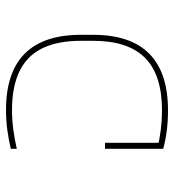

<svg xmlns="http://www.w3.org/2000/svg" viewBox="10 -580 580 640"><g transform="rotate(90 300.0 -260.0)"><path d="M347 10Q96 10 96 -240V-280Q96 -530 348 -530Q418 -530 476 -514V-320H456V-508L471 -495Q445 -502 412.5 -506Q380 -510 348 -510Q230 -510 173 -453.5Q116 -397 116 -280V-240Q116 -162 141 -111Q166 -60 217.5 -35Q269 -10 347 -10Q380 -10 413 -14.5Q446 -19 476 -26V-6Q447 1 414 5.5Q381 10 347 10Z"/></g></svg>

Font: M PLUS Code Latin Expanded Thin
Style: Regular
Weight: 250
Width: 7
Designer: Coji Morishita
Foundry: UNDERFOREST DESIGN
Version: Version 1.002; ttfautohint (v1.8.3)